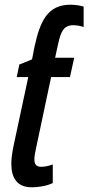

<svg xmlns="http://www.w3.org/2000/svg" viewBox="-20 -785 375 815"><path d="M115 10C141 10 178 5 204 -8V-87C187 -80 166 -77 155 -77C134 -77 126 -87 126 -109C126 -121 129 -138 133 -156L197 -458H277L295 -540H214L227 -600C238 -648 249 -678 291 -678C304 -678 324 -675 335 -670V-757C319 -762 298 -765 279 -765C180 -765 150 -692 127 -589L116 -533L62 -511L51 -458H100L38 -168C31 -134 28 -110 28 -90C28 -29 53 10 115 10Z"/></svg>

Font: Noto Sans UI Condensed Medium
Style: Italic
Weight: 500
Width: 3
Italic angle: -12°
Designer: Monotype Design Team
Foundry: Monotype Imaging Inc.
Version: Version 1.901